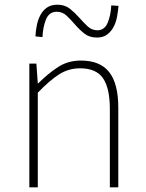

<svg xmlns="http://www.w3.org/2000/svg" viewBox="-20 -798 620 818"><path d="M393 -638Q419 -638 436 -650.5Q453 -663 463.5 -682.5Q474 -702 478.5 -726Q483 -750 485 -773L454 -775Q452 -732 438.5 -700.5Q425 -669 395 -669Q371 -669 353 -686Q335 -703 317 -723.5Q299 -744 277.5 -761Q256 -778 224 -778Q198 -778 180.5 -766Q163 -754 152.5 -734.5Q142 -715 137 -691Q132 -667 131 -643L161 -640Q163 -685 176.5 -716.5Q190 -748 222 -748Q246 -748 264 -731Q282 -714 300 -693Q318 -672 339.5 -655Q361 -638 393 -638ZM135 -527H105V0H141V-403Q191 -455 231.5 -481Q272 -507 321 -507Q390 -507 419 -464.5Q448 -422 448 -334V0H484V-339Q484 -442 445 -491Q406 -540 325 -540Q270 -540 227.5 -512.5Q185 -485 143 -443H141Z"/></svg>

Font: Spoqa Han Sans Neo Thin
Style: Regular
Weight: 100
Designer: [Spoqa Han Sans Neo] Dong-huui Kim  Younghwa Kang  Yujin Lee  [Noto Sans] Ryoko NISHIZUKA  (kana & ideographs); Paul D. 
Foundry: Spoqa (http://www.spoqa-han-sans.com)
Version: Version 1.100;hotconv 1.0.109;makeotfexe 2.5.65596